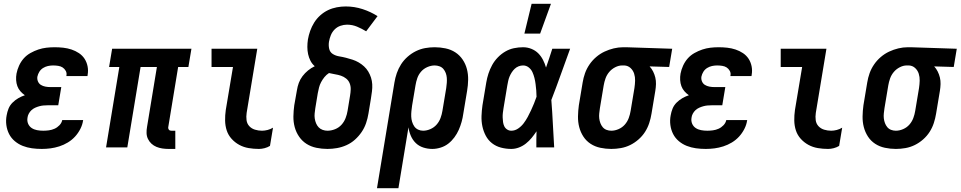

<svg xmlns="http://www.w3.org/2000/svg" viewBox="-20 -777 5063 1012"><path d="M200 8Q173 8 148 4.5Q123 1 100 -8Q77 -17 58 -33Q39 -49 28 -70.5Q17 -92 13.5 -117.5Q10 -143 15 -169Q18 -187 25 -204.5Q32 -222 46 -236Q60 -250 76.5 -259.5Q93 -269 111 -275Q98 -284 87.5 -296Q77 -308 71.5 -323Q66 -338 65 -355Q64 -372 67 -389Q71 -410 80.5 -431Q90 -452 105 -469Q120 -486 140.5 -497.5Q161 -509 182 -516Q203 -523 224.5 -525.5Q246 -528 268 -528Q291 -528 313.5 -525.5Q336 -523 357 -516Q378 -509 396 -497Q414 -485 425.5 -467.5Q437 -450 441.5 -428Q446 -406 442 -383L441 -376H330V-378Q333 -392 326.5 -403.5Q320 -415 310 -421.5Q300 -428 286.5 -430Q273 -432 260 -432Q246 -432 232.5 -429Q219 -426 207 -418.5Q195 -411 187.5 -399Q180 -387 177 -373Q175 -360 180 -348Q185 -336 195.5 -329.5Q206 -323 219 -320.5Q232 -318 246 -318H303L287 -222H230Q219 -222 208.5 -221Q198 -220 187 -217Q176 -214 165 -209Q154 -204 145.5 -196Q137 -188 131.5 -177.5Q126 -167 125 -157Q122 -140 128 -125.5Q134 -111 146.5 -102.5Q159 -94 175 -91Q191 -88 208 -88Q222 -88 237.5 -90Q253 -92 267.5 -98.5Q282 -105 293.5 -117Q305 -129 308 -144H419L418 -143Q415 -120 403.5 -97.5Q392 -75 375.5 -57Q359 -39 337.5 -26Q316 -13 292.5 -5.5Q269 2 246 5Q223 8 200 8Z M904 8H868Q851 8 835 5.5Q819 3 804.5 -3Q790 -9 778.5 -19.5Q767 -30 760 -44.5Q753 -59 752.5 -75.5Q752 -92 755 -108L807 -424H721L651 0H539L609 -424H555L571 -520H989L973 -424H919L867 -108Q866 -104 867 -100Q868 -96 870.5 -93Q873 -90 876.5 -89Q880 -88 884 -88H904Z M1345 8Q1317 8 1290.5 3.5Q1264 -1 1241 -13.5Q1218 -26 1200.5 -45.5Q1183 -65 1175 -89.5Q1167 -114 1166.5 -141.5Q1166 -169 1170 -197L1208 -424H1095V-520H1336L1280 -182Q1277 -162 1279.5 -143.5Q1282 -125 1294 -112Q1306 -99 1324 -93.5Q1342 -88 1361 -88Q1375 -88 1390.5 -92Q1406 -96 1419 -104L1403 -8Q1390 0 1374.5 4Q1359 8 1345 8Z M1706 8Q1676 8 1647.5 2Q1619 -4 1596 -18.5Q1573 -33 1557 -56Q1541 -79 1533.5 -106.5Q1526 -134 1526.5 -163.5Q1527 -193 1531 -222L1545 -301Q1548 -321 1555 -340Q1562 -359 1574.5 -375.5Q1587 -392 1603.5 -405.5Q1620 -419 1639 -428Q1625 -440 1616.5 -456.5Q1608 -473 1604 -491.5Q1600 -510 1600 -529.5Q1600 -549 1603 -569Q1607 -592 1615 -614.5Q1623 -637 1636 -658Q1649 -679 1668 -696Q1687 -713 1709 -723.5Q1731 -734 1755 -738.5Q1779 -743 1802 -743Q1848 -743 1891 -729Q1934 -715 1970 -692L1910 -612Q1887 -626 1862 -636.5Q1837 -647 1809 -647Q1792 -647 1774.5 -641Q1757 -635 1744 -622Q1731 -609 1724 -592Q1717 -575 1714 -557Q1711 -538 1715 -520Q1719 -502 1734 -492.5Q1749 -483 1767.5 -480Q1786 -477 1803.5 -472.5Q1821 -468 1838 -462.5Q1855 -457 1870.5 -448Q1886 -439 1899 -427Q1912 -415 1921 -400Q1930 -385 1935.5 -368Q1941 -351 1942 -332.5Q1943 -314 1940.5 -295Q1938 -276 1935 -257L1922 -178Q1918 -153 1909.5 -128Q1901 -103 1886 -81Q1871 -59 1851 -41Q1831 -23 1806.5 -12Q1782 -1 1756.5 3.5Q1731 8 1706 8ZM1706 -88Q1726 -88 1746 -96Q1766 -104 1780 -119.5Q1794 -135 1801.5 -154.5Q1809 -174 1812 -193L1825 -272Q1828 -289 1828.5 -306Q1829 -323 1823 -338Q1817 -353 1804.5 -363Q1792 -373 1777 -378Q1762 -383 1746 -385.5Q1730 -388 1714 -392Q1700 -383 1690 -370.5Q1680 -358 1672.5 -344Q1665 -330 1661.5 -315.5Q1658 -301 1655 -286L1642 -207Q1640 -193 1638.5 -179.5Q1637 -166 1639 -152.5Q1641 -139 1646 -127Q1651 -115 1659.5 -106Q1668 -97 1680.5 -92.5Q1693 -88 1706 -88Z M1967 215 2059 -342Q2063 -367 2071.5 -391.5Q2080 -416 2094 -438Q2108 -460 2128.5 -478Q2149 -496 2172.5 -507.5Q2196 -519 2221 -523.5Q2246 -528 2271 -528Q2300 -528 2328.5 -522Q2357 -516 2380 -501Q2403 -486 2418.5 -463Q2434 -440 2441 -413Q2448 -386 2447.5 -356.5Q2447 -327 2442 -298L2422 -178Q2419 -156 2413 -134.5Q2407 -113 2398 -92.5Q2389 -72 2375 -53Q2361 -34 2343 -20Q2325 -6 2302.5 1Q2280 8 2259 8Q2234 8 2211 0.5Q2188 -7 2171.5 -23Q2155 -39 2145.5 -61Q2136 -83 2133 -106L2080 215ZM2210 -88Q2229 -88 2248.5 -96.5Q2268 -105 2281.5 -120.5Q2295 -136 2302 -155Q2309 -174 2312 -193L2332 -313Q2334 -327 2335 -340.5Q2336 -354 2335 -367Q2334 -380 2329.5 -392Q2325 -404 2317 -413.5Q2309 -423 2296.5 -427.5Q2284 -432 2271 -432Q2252 -432 2232.5 -423.5Q2213 -415 2199.5 -399.5Q2186 -384 2179.5 -365Q2173 -346 2170 -327L2152 -220Q2150 -206 2148.5 -191.5Q2147 -177 2147.5 -163Q2148 -149 2152 -135.5Q2156 -122 2163.5 -111Q2171 -100 2183.5 -94Q2196 -88 2210 -88Z M2675 8Q2647 8 2620.5 1Q2594 -6 2573.5 -22Q2553 -38 2540.5 -61.5Q2528 -85 2522.5 -111.5Q2517 -138 2518 -166Q2519 -194 2523 -222L2543 -342Q2547 -366 2554.5 -389Q2562 -412 2574 -434Q2586 -456 2604 -474.5Q2622 -493 2643.5 -505.5Q2665 -518 2689 -523Q2713 -528 2737 -528Q2760 -528 2781 -519.5Q2802 -511 2817 -496Q2832 -481 2842 -461.5Q2852 -442 2858 -421Q2867 -446 2875 -470.5Q2883 -495 2891 -520H2985Q2960 -452 2936 -384.5Q2912 -317 2886 -250Q2891 -187 2894 -124.5Q2897 -62 2901 0H2807Q2807 -21 2807 -42.5Q2807 -64 2808 -85Q2796 -67 2782.5 -50.5Q2769 -34 2752 -20.5Q2735 -7 2715 0.5Q2695 8 2675 8ZM2675 -88Q2694 -88 2711 -99.5Q2728 -111 2740 -127Q2752 -143 2761.5 -160.5Q2771 -178 2779 -195.5Q2787 -213 2794.5 -231Q2802 -249 2808 -267Q2808 -284 2806.5 -300.5Q2805 -317 2803 -333.5Q2801 -350 2797 -366Q2793 -382 2786.5 -396.5Q2780 -411 2767 -421.5Q2754 -432 2737 -432Q2725 -432 2713.5 -427.5Q2702 -423 2693 -414.5Q2684 -406 2677 -395Q2670 -384 2665.5 -373Q2661 -362 2658.5 -350Q2656 -338 2654 -327L2634 -207Q2632 -194 2630.5 -182Q2629 -170 2629.5 -157.5Q2630 -145 2631.5 -133.5Q2633 -122 2638 -111.5Q2643 -101 2653 -94.5Q2663 -88 2675 -88ZM2744 -600 2782 -757H2884L2827 -600Z M3202 8Q3173 8 3144.5 2Q3116 -4 3093 -19Q3070 -34 3055 -57Q3040 -80 3033 -107Q3026 -134 3026.5 -163.5Q3027 -193 3031 -222L3051 -342Q3055 -367 3063.5 -391Q3072 -415 3087 -437Q3102 -459 3122.5 -476.5Q3143 -494 3166.5 -505Q3190 -516 3215 -522Q3240 -528 3265 -528H3281L3523 -520L3507 -424L3404 -427Q3415 -415 3422.5 -400Q3430 -385 3434 -368.5Q3438 -352 3437.5 -334Q3437 -316 3434 -298L3414 -178Q3410 -153 3402 -128.5Q3394 -104 3380 -82Q3366 -60 3345.5 -42Q3325 -24 3301.5 -12.5Q3278 -1 3252.5 3.5Q3227 8 3202 8ZM3202 -88Q3221 -88 3240.5 -96.5Q3260 -105 3273.5 -120.5Q3287 -136 3294 -155Q3301 -174 3304 -193L3324 -313Q3327 -333 3327.5 -352Q3328 -371 3322.5 -388.5Q3317 -406 3303.5 -418.5Q3290 -431 3271 -432H3259Q3241 -432 3222.5 -422.5Q3204 -413 3191 -397.5Q3178 -382 3171.5 -363.5Q3165 -345 3162 -327L3142 -207Q3140 -193 3138.5 -179.5Q3137 -166 3138.5 -153Q3140 -140 3144.5 -128Q3149 -116 3157 -106.5Q3165 -97 3177 -92.5Q3189 -88 3202 -88Z M3700 8Q3673 8 3648 4.5Q3623 1 3600 -8Q3577 -17 3558 -33Q3539 -49 3528 -70.5Q3517 -92 3513.5 -117.5Q3510 -143 3515 -169Q3518 -187 3525 -204.5Q3532 -222 3546 -236Q3560 -250 3576.5 -259.5Q3593 -269 3611 -275Q3598 -284 3587.5 -296Q3577 -308 3571.5 -323Q3566 -338 3565 -355Q3564 -372 3567 -389Q3571 -410 3580.5 -431Q3590 -452 3605 -469Q3620 -486 3640.5 -497.5Q3661 -509 3682 -516Q3703 -523 3724.5 -525.5Q3746 -528 3768 -528Q3791 -528 3813.5 -525.5Q3836 -523 3857 -516Q3878 -509 3896 -497Q3914 -485 3925.5 -467.5Q3937 -450 3941.5 -428Q3946 -406 3942 -383L3941 -376H3830V-378Q3833 -392 3826.5 -403.5Q3820 -415 3810 -421.5Q3800 -428 3786.5 -430Q3773 -432 3760 -432Q3746 -432 3732.5 -429Q3719 -426 3707 -418.5Q3695 -411 3687.5 -399Q3680 -387 3677 -373Q3675 -360 3680 -348Q3685 -336 3695.5 -329.5Q3706 -323 3719 -320.5Q3732 -318 3746 -318H3803L3787 -222H3730Q3719 -222 3708.5 -221Q3698 -220 3687 -217Q3676 -214 3665 -209Q3654 -204 3645.5 -196Q3637 -188 3631.5 -177.5Q3626 -167 3625 -157Q3622 -140 3628 -125.5Q3634 -111 3646.5 -102.5Q3659 -94 3675 -91Q3691 -88 3708 -88Q3722 -88 3737.5 -90Q3753 -92 3767.5 -98.5Q3782 -105 3793.5 -117Q3805 -129 3808 -144H3919L3918 -143Q3915 -120 3903.5 -97.5Q3892 -75 3875.5 -57Q3859 -39 3837.5 -26Q3816 -13 3792.5 -5.5Q3769 2 3746 5Q3723 8 3700 8Z M4345 8Q4317 8 4290.5 3.5Q4264 -1 4241 -13.5Q4218 -26 4200.5 -45.5Q4183 -65 4175 -89.5Q4167 -114 4166.5 -141.5Q4166 -169 4170 -197L4208 -424H4095V-520H4336L4280 -182Q4277 -162 4279.5 -143.5Q4282 -125 4294 -112Q4306 -99 4324 -93.5Q4342 -88 4361 -88Q4375 -88 4390.5 -92Q4406 -96 4419 -104L4403 -8Q4390 0 4374.5 4Q4359 8 4345 8Z M4702 8Q4673 8 4644.5 2Q4616 -4 4593 -19Q4570 -34 4555 -57Q4540 -80 4533 -107Q4526 -134 4526.5 -163.5Q4527 -193 4531 -222L4551 -342Q4555 -367 4563.5 -391Q4572 -415 4587 -437Q4602 -459 4622.5 -476.5Q4643 -494 4666.5 -505Q4690 -516 4715 -522Q4740 -528 4765 -528H4781L5023 -520L5007 -424L4904 -427Q4915 -415 4922.5 -400Q4930 -385 4934 -368.5Q4938 -352 4937.5 -334Q4937 -316 4934 -298L4914 -178Q4910 -153 4902 -128.5Q4894 -104 4880 -82Q4866 -60 4845.5 -42Q4825 -24 4801.5 -12.5Q4778 -1 4752.5 3.5Q4727 8 4702 8ZM4702 -88Q4721 -88 4740.5 -96.5Q4760 -105 4773.5 -120.5Q4787 -136 4794 -155Q4801 -174 4804 -193L4824 -313Q4827 -333 4827.5 -352Q4828 -371 4822.5 -388.5Q4817 -406 4803.5 -418.5Q4790 -431 4771 -432H4759Q4741 -432 4722.5 -422.5Q4704 -413 4691 -397.5Q4678 -382 4671.5 -363.5Q4665 -345 4662 -327L4642 -207Q4640 -193 4638.5 -179.5Q4637 -166 4638.5 -153Q4640 -140 4644.5 -128Q4649 -116 4657 -106.5Q4665 -97 4677 -92.5Q4689 -88 4702 -88Z"/></svg>

Font: Iosevka Oblique
Style: Bold
Weight: 700
Italic angle: -9°
Monospace: yes
Designer: Belleve Invis
Foundry: Belleve Invis
Version: Version 32.5.0; ttfautohint (v1.8.4)